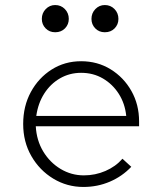

<svg xmlns="http://www.w3.org/2000/svg" viewBox="-20 -732 640 762"><path d="M311 10Q246 10 191.5 -23Q137 -56 104.5 -112.5Q72 -169 72 -240Q72 -311 102.5 -367Q133 -423 185 -456Q237 -489 302 -489Q367 -489 419 -457Q471 -425 501.5 -371Q532 -317 532 -250V-231H122Q125 -175 151.5 -131Q178 -87 220.5 -61.5Q263 -36 313 -36Q358 -36 398.5 -53.5Q439 -71 466 -102L501 -70Q465 -32 416 -11Q367 10 311 10ZM124 -272H481Q476 -321 451.5 -359.5Q427 -398 388.5 -420.5Q350 -443 302 -443Q256 -443 218 -421Q180 -399 155.5 -360.5Q131 -322 124 -272ZM199 -604Q176 -604 161 -619.5Q146 -635 146 -657Q146 -680 161.5 -696Q177 -712 199 -712Q222 -712 237.5 -696Q253 -680 253 -657Q253 -635 238 -619.5Q223 -604 199 -604ZM396 -604Q373 -604 358 -619.5Q343 -635 343 -657Q343 -680 358.5 -696Q374 -712 396 -712Q419 -712 434.5 -696Q450 -680 450 -657Q450 -635 435 -619.5Q420 -604 396 -604Z"/></svg>

Font: Red Hat Mono
Style: Regular
Weight: 300
Monospace: yes
Designer: Pentagram, MCKL
Foundry: Pentagram, MCKL
Version: Version 1.023